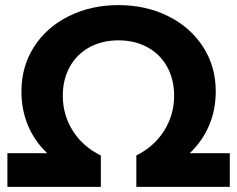

<svg xmlns="http://www.w3.org/2000/svg" viewBox="-20 -732 929 752"><path d="M9 -132H165Q117 -177 90.5 -238.5Q64 -300 64 -374Q64 -472 113.5 -549Q163 -626 250 -669Q337 -712 444 -712Q551 -712 638 -669Q725 -626 775 -549Q825 -472 825 -374Q825 -300 798 -238.5Q771 -177 723 -132H880V0H514V-123Q585 -159 623.5 -221Q662 -283 662 -357Q662 -422 634 -471.5Q606 -521 556.5 -547.5Q507 -574 444 -574Q381 -574 331.5 -547.5Q282 -521 254 -471.5Q226 -422 226 -357Q226 -282 265 -220Q304 -158 375 -123V0H9Z"/></svg>

Font: mBank
Style: Bold
Weight: 700
Designer: Julieta Ulanovsky
Foundry: Julieta Ulanovsky
Version: Version 7.200